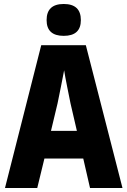

<svg xmlns="http://www.w3.org/2000/svg" viewBox="-20 -944 640 964"><path d="M386 -843Q386 -924 300 -924Q214 -924 214 -843Q214 -764 300 -764Q386 -764 386 -843ZM269 -425Q276 -460 286 -509Q296 -558 302 -591Q307 -559 317 -509.5Q327 -460 334 -425L366 -287H236ZM432 0H595L411 -717H187L5 0H167L203 -148H398Z"/></svg>

Font: Noto Sans Mono UI ExtraBold
Style: Regular
Weight: 800
Designer: Monotype Design team
Foundry: Monotype Imaging Inc.
Version: 1.000